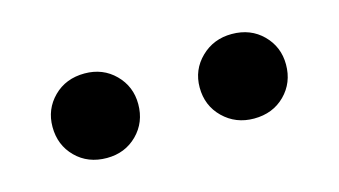

<svg xmlns="http://www.w3.org/2000/svg" viewBox="-34 -867 539 305"><g transform="rotate(-15 235.0 -714.5)"><path d="M427 -715Q427 -685 407 -665Q387 -645 356 -645Q326 -645 305.5 -665Q285 -685 285 -715Q285 -744 305.5 -764Q326 -784 356 -784Q387 -784 407 -764Q427 -744 427 -715ZM184 -715Q184 -685 164 -665Q144 -645 114 -645Q83 -645 63 -665Q43 -685 43 -715Q43 -744 63 -764Q83 -784 114 -784Q144 -784 164 -764Q184 -744 184 -715Z"/></g></svg>

Font: Hind Siliguri SemiBold
Style: Regular
Weight: 600
Designer: Jyotish Sonowal
Foundry: Indian Type Foundry
Version: Version 1.001;PS 1.0;hotconv 1.0.86;makeotf.lib2.5.63406; tt